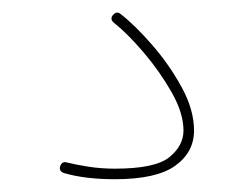

<svg xmlns="http://www.w3.org/2000/svg" viewBox="-20 -29 395 302"><path d="M157.7 -5.4Q163.6 -12.2 169.9 -6.8Q192.4 10.7 219.2 41.5Q246.1 72.3 265.6 107.9Q285.2 143.6 285.2 176.3Q285.2 210.4 255.6 231.7Q226.1 252.9 160.6 252.9Q113.8 252.9 80.6 243.2Q72.3 240.2 74.7 232.4Q77.6 224.1 85.4 226.6Q99.1 230 119.1 233.2Q139.2 236.3 160.6 236.3Q224.1 236.3 246.3 218.3Q268.6 200.2 268.6 176.3Q268.6 148.9 250 116.2Q231.4 83.5 206.1 53.7Q180.7 23.9 159.2 6.8Q152.3 1 157.7 -5.4Z"/></svg>

Font: Mikhak-DS2-FD Thin
Style: Regular
Weight: 100
Designer: Amin Abedi
Version: Version 3.2